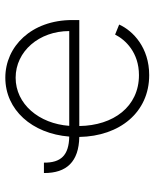

<svg xmlns="http://www.w3.org/2000/svg" viewBox="54 -648 605 754"><g transform="rotate(-90 357.0 -271.5)"><path d="M54 -402C53.3 -312.5 99.1 -264.9 195.7 -263.1C198.5 -104 292.6 11.4 438.6 11.4C546.2 11.4 612.2 -51.5 637.1 -106.5L597.7 -122.5C577.4 -82 527.3 -28.8 438.6 -28.8C314.6 -28.8 240.4 -128.9 238.6 -263.1H654.8V-290.1C654.8 -452.1 550.4 -553.6 428.3 -553.6C302.2 -553.6 208.8 -448.9 197.1 -302.6C123.6 -304 94.1 -335.2 94.8 -402ZM239.3 -302.6C247.9 -421.5 324.9 -513.1 428.3 -513.1C532 -513.1 611.5 -420.8 611.5 -302.6Z"/></g></svg>

Font: Karasuma Gothic
Style: Thin
Weight: 200
Designer: Rasmus Andersson / Ryoko Ishizuka
Foundry: rsms
Version: Version 1.00